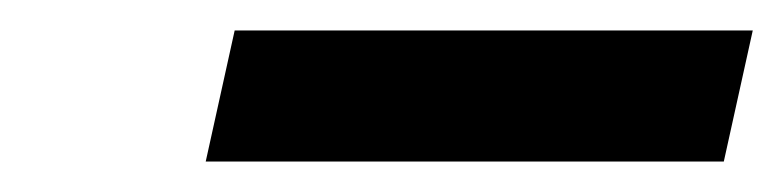

<svg xmlns="http://www.w3.org/2000/svg" viewBox="-20 -733 514 126"><path d="M115 -627 134 -713H474L455 -627Z"/></svg>

Font: Libre Bodoni
Style: Italic
Weight: 400
Italic angle: -13°
Designer: Pablo Impallari, Rodrigo Fuenzalida
Foundry: Impallari Type
Version: Version 2.005;gftools[0.9.23]